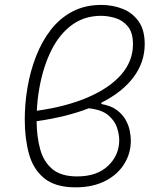

<svg xmlns="http://www.w3.org/2000/svg" viewBox="-20 -762 626 791"><path d="M397.5 -338.9V-333.5Q437 -326.7 460.9 -308.8Q484.9 -291 497.6 -268.3Q510.3 -245.6 514.6 -222.9Q519 -200.2 519 -182.6Q519 -130.4 491.7 -86.4Q464.4 -42.5 413.3 -16.4Q362.3 9.8 291.5 9.8Q208.5 9.8 162.8 -27.1Q117.2 -64 99.6 -127.2Q82 -190.4 82 -269Q82 -299.8 84.5 -332Q86.9 -364.3 92.8 -398.9Q104.5 -468.8 128.7 -530.5Q152.8 -592.3 189.9 -639.9Q227.1 -687.5 278.8 -714.6Q330.6 -741.7 397 -741.7Q444.3 -741.7 485.1 -725.6Q525.9 -709.5 551 -674.1Q576.2 -638.7 576.2 -580.6Q576.2 -505.4 530 -443.8Q483.9 -382.3 397.5 -338.9ZM131.8 -305.7Q253.4 -322.8 342.3 -361.1Q431.2 -399.4 479.5 -454.8Q527.8 -510.3 527.8 -579.6Q527.8 -627.9 506.8 -653.1Q485.8 -678.2 455.6 -687.5Q425.3 -696.8 396.5 -696.8Q327.1 -696.8 275.6 -658.7Q224.1 -620.6 190.9 -553.5Q157.7 -486.3 142.1 -398.9Q133.8 -353 131.8 -305.7ZM345.7 -315.9Q252.9 -279.8 130.9 -262.7Q131.3 -197.8 145.8 -146.2Q160.2 -94.7 196.3 -64.9Q232.4 -35.2 297.9 -35.2Q379.4 -35.2 425.3 -78.9Q471.2 -122.6 471.2 -185.1Q471.2 -207.5 462.2 -235.8Q453.1 -264.2 426.3 -287.1Q399.4 -310.1 345.7 -315.9Z"/></svg>

Font: CaskaydiaCove NFP ExtraLight
Style: Italic
Weight: 200
Italic angle: -10°
Designer: Aaron Bell
Foundry: Saja Typeworks
Version: Version 2111.001; VTT 6.35;Nerd Fonts 3.1.1